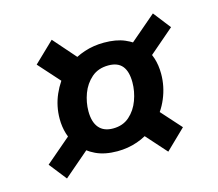

<svg xmlns="http://www.w3.org/2000/svg" viewBox="-79 -654 801 707"><g transform="rotate(-15 321.0 -300.5)"><path d="M555.6 -118.7 480.2 -45.7 391.1 -145.5 443.4 -144.9Q413.2 -120.8 376.9 -108.2Q340.6 -95.5 300.2 -95.5Q251.9 -95.5 217.9 -111.8Q183.9 -128 163.7 -153.8L219 -153.8L94.3 -46.8L42.1 -113.3L163.3 -216.9L156.3 -162.2Q141.2 -182 133.1 -208.7Q125 -235.4 125 -265.6Q125 -314.1 144.1 -357.6Q163.2 -401.1 196.4 -435.3L182.7 -382.7L95 -480.7L172.1 -554.8L262.2 -452L213.3 -448.8Q244.5 -471.5 279.8 -483.1Q315 -494.8 354.8 -494.8Q401.4 -494.8 433.4 -481.1Q465.4 -467.3 484.8 -447.3L440.8 -452.5L557.1 -552L608.6 -485.8L492.4 -385.9L493.6 -438.6Q529 -395.9 529 -329.4Q529 -281.5 510.2 -236.7Q491.5 -191.9 458.3 -160.8L462.8 -222.3ZM306.3 -180.7Q344.1 -180.7 369 -202.8Q394 -224.9 406.3 -258.6Q418.7 -292.3 418.7 -326.8Q418.7 -367.9 401.7 -388.8Q384.7 -409.6 349 -409.6Q310 -409.6 284.5 -387.4Q259.1 -365.1 246.8 -332.1Q234.6 -299 234.6 -265.2Q234.6 -224 252.8 -202.4Q270.9 -180.7 306.3 -180.7Z"/></g></svg>

Font: Bitter Thin
Style: Italic
Weight: 100
Italic angle: -9°
Designer: Sol Matas, and Bitter project Authors
Foundry: Sol Matas
Version: Version 2.002